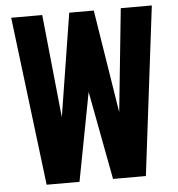

<svg xmlns="http://www.w3.org/2000/svg" viewBox="-53 -800 787 850"><g transform="rotate(-5 340.5 -375.0)"><path d="M515 -750H653L561 0H415L341 -393L266 0H120L28 -750H166L213 -292L286 -750H395L468 -292Z"/></g></svg>

Font: Mohave Bold
Style: Regular
Weight: 700
Designer: Gumpita Rahayu
Foundry: Tokotype
Version: Version 2.002;PS 002.002;hotconv 1.0.88;makeotf.lib2.5.64775